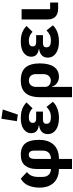

<svg xmlns="http://www.w3.org/2000/svg" viewBox="833 -1689 1056 2762"><g transform="rotate(-90 1361.0 -308.0)"><path d="M311 200V12Q229 12 169 -20.5Q109 -53 76 -115Q43 -177 43 -265Q43 -357 73.5 -428.5Q104 -500 173 -537L267 -448Q230 -420 213.5 -381.5Q197 -343 197 -299V-225Q197 -184 212 -157Q227 -130 253 -116.5Q279 -103 311 -103V-309Q311 -413 360.5 -475Q410 -537 516 -537Q587 -537 634.5 -510.5Q682 -484 706 -426Q730 -368 730 -272Q730 -181 698 -117.5Q666 -54 604.5 -21Q543 12 456 12V200ZM456 -330V-103Q510 -103 543 -133.5Q576 -164 576 -225V-330Q576 -381 561 -401.5Q546 -422 516 -422Q486 -422 471 -401.5Q456 -381 456 -330Z M1204 -167 1278 -75Q1240 -35 1181 -11.5Q1122 12 1043 12Q937 12 875 -31.5Q813 -75 813 -148Q813 -204 846.5 -235Q880 -266 937 -273V-278Q880 -286 853 -314Q826 -342 826 -388Q826 -452 882 -494.5Q938 -537 1044 -537Q1095 -537 1135 -528Q1175 -519 1208 -500.5Q1241 -482 1269 -455L1184 -368Q1167 -385 1147 -397Q1127 -409 1104 -415Q1081 -421 1055 -421Q1015 -421 995 -407.5Q975 -394 975 -371V-361Q975 -338 990.5 -327Q1006 -316 1034 -316H1137V-218H1021Q993 -218 977.5 -207Q962 -196 962 -173V-162Q962 -134 985 -119Q1008 -104 1061 -104Q1107 -104 1141 -120.5Q1175 -137 1204 -167ZM1167 -796 1094 -579 999 -593 1034 -816Z M1344 200V-263Q1344 -352 1369.5 -413Q1395 -474 1448 -505.5Q1501 -537 1584 -537Q1716 -537 1773 -467Q1830 -397 1830 -263Q1830 -130 1780 -59Q1730 12 1635 12Q1586 12 1547 -16.5Q1508 -45 1497 -88H1492V200ZM1584 -105Q1622 -105 1649 -133.5Q1676 -162 1676 -217V-316Q1676 -366 1652 -393Q1628 -420 1584 -420Q1541 -420 1516.5 -393Q1492 -366 1492 -316V-185Q1492 -160 1504.5 -142Q1517 -124 1538 -114.5Q1559 -105 1584 -105Z M2304 -167 2378 -75Q2340 -35 2281 -11.5Q2222 12 2143 12Q2037 12 1975 -31.5Q1913 -75 1913 -148Q1913 -204 1946.5 -235Q1980 -266 2037 -273V-278Q1980 -286 1953 -314Q1926 -342 1926 -388Q1926 -452 1982 -494.5Q2038 -537 2144 -537Q2195 -537 2235 -528Q2275 -519 2308 -500.5Q2341 -482 2369 -455L2284 -368Q2267 -385 2247 -397Q2227 -409 2204 -415Q2181 -421 2155 -421Q2115 -421 2095 -407.5Q2075 -394 2075 -371V-361Q2075 -338 2090.5 -327Q2106 -316 2134 -316H2237V-218H2121Q2093 -218 2077.5 -207Q2062 -196 2062 -173V-162Q2062 -134 2085 -119Q2108 -104 2161 -104Q2207 -104 2241 -120.5Q2275 -137 2304 -167Z M2706 -115V0H2618Q2542 0 2502 -39Q2462 -78 2462 -153V-525H2610V-115Z"/></g></svg>

Font: IBM Plex Sans Var
Style: Regular
Weight: 400
Designer: Mike Abbink, Paul van der Laan, Pieter van Rosmalen
Foundry: Bold Monday
Version: Version 3.000